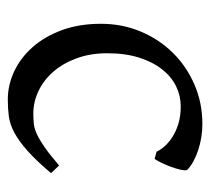

<svg xmlns="http://www.w3.org/2000/svg" viewBox="-43 -466 523 477"><g transform="rotate(90 218.5 -227.5)"><path d="M410.2 -92.8Q378.4 -55.2 354.2 -33.9Q330.1 -12.7 309.6 -1.7Q289.1 9.3 269.5 12Q250 14.6 227.1 14.6Q191.4 14.6 157.5 -1.2Q123.5 -17.1 97.2 -46.9Q70.8 -76.7 54.9 -119.6Q39.1 -162.6 39.1 -216.8Q39.1 -269.5 58.3 -315.4Q77.6 -361.3 111.1 -395.3Q144.5 -429.2 189.9 -449Q235.4 -468.8 288.1 -468.8Q304.2 -468.8 321 -466.1Q337.9 -463.4 353.3 -458.3Q368.7 -453.1 381.6 -446Q394.5 -439 402.8 -430.2Q403.8 -424.3 401.4 -413.6Q398.9 -402.8 394.5 -390.9Q390.1 -378.9 384.8 -367.9Q379.4 -356.9 375 -350.1L356.9 -355Q353 -363.8 344.2 -374Q335.4 -384.3 321.5 -393.6Q307.6 -402.8 288.3 -408.9Q269 -415 244.1 -415Q218.3 -415 194.6 -403.6Q170.9 -392.1 152.6 -369.1Q134.3 -346.2 123.3 -312Q112.3 -277.8 112.3 -231.9Q112.3 -190.4 124.8 -156.5Q137.2 -122.6 158 -98.6Q178.7 -74.7 205.8 -61.8Q232.9 -48.8 262.2 -48.8Q275.9 -48.8 287.6 -50Q299.3 -51.3 313.2 -57.6Q327.1 -64 345.5 -76.7Q363.8 -89.4 391.1 -112.8Z"/></g></svg>

Font: Gentium Plus
Style: Regular
Weight: 400
Designer: J. Victor Gaultney, Annie Olsen, Iska Routamaa
Foundry: SIL International
Version: Version 1.510